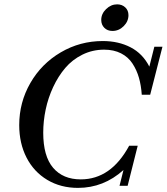

<svg xmlns="http://www.w3.org/2000/svg" viewBox="-20 -870 783 902"><path d="M508.3 -724.6Q484.9 -724.6 470.2 -739.3Q455.6 -753.9 455.6 -776.4Q455.6 -805.2 478.5 -827.4Q501.5 -849.6 530.3 -849.6Q553.2 -849.6 568.4 -835.4Q583.5 -821.3 583.5 -798.8Q583.5 -769.5 561 -747.1Q538.6 -724.6 508.3 -724.6ZM346.2 12.7Q265.1 12.7 202.1 -24.9Q139.2 -62.5 104.7 -129.6Q70.3 -196.8 70.3 -282.2Q70.3 -389.2 122.6 -480Q174.8 -570.8 265.4 -624Q356 -677.2 462.9 -677.2Q536.6 -677.2 593.5 -647.7Q650.4 -618.2 681.6 -557.1L705.1 -650.4H743.2L685.5 -424.8H646Q643.1 -468.3 632.8 -504.4Q622.6 -540.5 602.5 -571.3Q582.5 -602.1 548.6 -619.4Q514.6 -636.7 469.2 -636.7Q414.6 -636.7 367.2 -613.3Q319.8 -589.8 286.6 -550.8Q253.4 -511.7 229.7 -460.9Q206.1 -410.2 194.6 -355.5Q183.1 -300.8 183.1 -246.6Q183.1 -136.2 229.5 -81.8Q275.9 -27.3 359.4 -27.3Q501.5 -27.3 586.9 -185.5H627L579.6 2.9H541.5L560.1 -71.3Q466.8 12.7 346.2 12.7Z"/></svg>

Font: Elstob 8pt Medium
Style: Italic
Weight: 500
Italic angle: -20°
Designer: Peter S. Baker
Version: Version 1.015